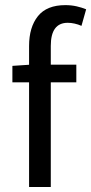

<svg xmlns="http://www.w3.org/2000/svg" viewBox="-20 -744 363 764"><path d="M95.7 0V-416.5H29.3V-481.9L95.7 -486.3V-561Q95.7 -635.7 130.9 -679.7Q166 -723.6 240.2 -723.6Q263.7 -723.6 284.9 -718.8Q306.2 -713.9 322.8 -707L304.2 -641.1Q291 -647 276.9 -650.1Q262.7 -653.3 249.5 -653.3Q182.1 -653.3 182.1 -561.5V-486.8H283.7V-416.5H182.1V0Z"/></svg>

Font: Varta Medium
Style: Regular
Weight: 500
Designer: Joana Correia, Viktoriya Grabowska, Eben Sorkin
Foundry: Sorkin Type Co.
Version: Version 1.004